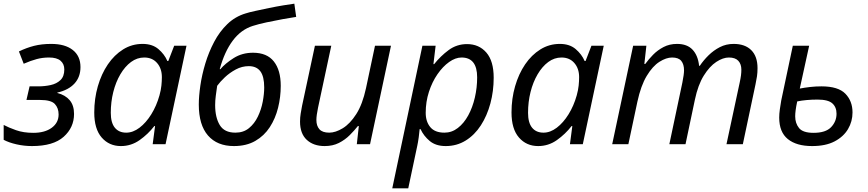

<svg xmlns="http://www.w3.org/2000/svg" viewBox="-21 -785 4722 1045"><path d="M153 10Q110 10 68.5 0.5Q27 -9 -1 -24V-105Q25 -91 66 -76.5Q107 -62 160 -62Q223 -62 260.5 -89.5Q298 -117 298 -162Q298 -197 277.5 -219Q257 -241 197 -241H123L140 -315H189Q222 -315 254.5 -322Q287 -329 308 -349Q329 -369 329 -407Q329 -437 308.5 -454.5Q288 -472 246 -472Q211 -472 179 -463.5Q147 -455 108 -438L82 -505Q123 -525 164.5 -535.5Q206 -546 258 -546Q333 -546 375 -513Q417 -480 417 -420Q417 -366 384.5 -330.5Q352 -295 291 -281V-279Q334 -268 358 -240Q382 -212 382 -165Q382 -91 325.5 -40.5Q269 10 153 10Z M637 10Q573 10 532.5 -36.5Q492 -83 492 -173Q492 -248 511.5 -315.5Q531 -383 566 -434.5Q601 -486 649 -516Q697 -546 755 -546Q808 -546 841 -518Q874 -490 890 -453H895L927 -536H994L880 0H810L823 -99H819Q785 -55 739 -22.5Q693 10 637 10ZM666 -63Q703 -63 738.5 -90Q774 -117 802.5 -163Q831 -209 847 -266Q855 -295 857.5 -319.5Q860 -344 860 -365Q860 -412 834 -442Q808 -472 764 -472Q725 -472 692 -447.5Q659 -423 634 -380.5Q609 -338 595.5 -284Q582 -230 582 -171Q582 -117 604 -90Q626 -63 666 -63Z M1252 10Q1161 10 1111 -47.5Q1061 -105 1061 -216Q1061 -261 1069.5 -319.5Q1078 -378 1096.5 -439.5Q1115 -501 1144.5 -557Q1174 -613 1216.5 -654Q1259 -695 1316 -712Q1334 -718 1368.5 -725.5Q1403 -733 1444 -741.5Q1485 -750 1522 -756Q1559 -762 1581 -765L1591 -693Q1563 -689 1519 -681Q1475 -673 1430.5 -663.5Q1386 -654 1355 -644Q1291 -624 1246 -564Q1201 -504 1175 -409L1178 -408Q1205 -440 1251 -469Q1297 -498 1356 -498Q1432 -498 1469.5 -450.5Q1507 -403 1507 -318Q1507 -257 1492.5 -198.5Q1478 -140 1447.5 -93Q1417 -46 1368.5 -18Q1320 10 1252 10ZM1260 -63Q1304 -63 1334 -87.5Q1364 -112 1382.5 -150.5Q1401 -189 1409 -231.5Q1417 -274 1417 -309Q1417 -369 1396 -397Q1375 -425 1333 -425Q1296 -425 1262.5 -407Q1229 -389 1203 -364.5Q1177 -340 1161 -318Q1157 -291 1153.5 -264Q1150 -237 1150 -213Q1150 -146 1175 -104.5Q1200 -63 1260 -63Z M1746 10Q1685 10 1648.5 -24Q1612 -58 1612 -123Q1612 -146 1615.5 -166.5Q1619 -187 1623 -209L1693 -536H1782L1710 -199Q1701 -156 1701 -132Q1701 -100 1717.5 -81.5Q1734 -63 1771 -63Q1805 -63 1844.5 -87Q1884 -111 1918 -164Q1952 -217 1971 -305L2020 -536H2107L1993 0H1921L1932 -99H1927Q1908 -75 1882.5 -49.5Q1857 -24 1823.5 -7Q1790 10 1746 10Z M2114 240 2278 -536H2350L2338 -436H2342Q2377 -480 2421 -512.5Q2465 -545 2521 -545Q2586 -545 2626 -499Q2666 -453 2666 -362Q2666 -289 2648 -222Q2630 -155 2596 -102.5Q2562 -50 2513.5 -20Q2465 10 2405 10Q2351 10 2318 -17.5Q2285 -45 2268 -82H2263Q2262 -66 2258 -37.5Q2254 -9 2250 9L2201 240ZM2398 -63Q2438 -63 2471 -88.5Q2504 -114 2527.5 -157Q2551 -200 2563.5 -254Q2576 -308 2576 -364Q2576 -472 2491 -472Q2458 -472 2423.5 -447.5Q2389 -423 2360 -381Q2331 -339 2313.5 -285Q2296 -231 2296 -171Q2296 -123 2321 -93Q2346 -63 2398 -63Z M2908 10Q2844 10 2803.5 -36.5Q2763 -83 2763 -173Q2763 -248 2782.5 -315.5Q2802 -383 2837 -434.5Q2872 -486 2920 -516Q2968 -546 3026 -546Q3079 -546 3112 -518Q3145 -490 3161 -453H3166L3198 -536H3265L3151 0H3081L3094 -99H3090Q3056 -55 3010 -22.5Q2964 10 2908 10ZM2937 -63Q2974 -63 3009.5 -90Q3045 -117 3073.5 -163Q3102 -209 3118 -266Q3126 -295 3128.5 -319.5Q3131 -344 3131 -365Q3131 -412 3105 -442Q3079 -472 3035 -472Q2996 -472 2963 -447.5Q2930 -423 2905 -380.5Q2880 -338 2866.5 -284Q2853 -230 2853 -171Q2853 -117 2875 -90Q2897 -63 2937 -63Z M3311 0 3425 -536H3497L3486 -437H3491Q3509 -462 3533.5 -487Q3558 -512 3590.5 -529Q3623 -546 3664 -546Q3719 -546 3748.5 -514.5Q3778 -483 3784 -427H3788Q3808 -457 3835.5 -484Q3863 -511 3897 -528.5Q3931 -546 3972 -546Q4034 -546 4068 -512Q4102 -478 4102 -414Q4102 -390 4099 -369.5Q4096 -349 4091 -326L4022 0H3933L4005 -336Q4010 -359 4012 -375Q4014 -391 4014 -406Q4014 -436 3997.5 -454Q3981 -472 3946 -472Q3914 -472 3877.5 -448Q3841 -424 3809.5 -373.5Q3778 -323 3761 -242L3710 0H3622L3693 -336Q3702 -381 3702 -402Q3702 -435 3687 -453.5Q3672 -472 3637 -472Q3605 -472 3568 -448.5Q3531 -425 3499 -372Q3467 -319 3448 -231L3399 0Z M4399 10Q4314 10 4267 -28Q4220 -66 4220 -145Q4220 -165 4223.5 -190.5Q4227 -216 4231 -238L4294 -536H4383L4332 -303Q4358 -308 4388 -311.5Q4418 -315 4450 -315Q4541 -315 4580 -275Q4619 -235 4619 -173Q4619 -124 4594.5 -82.5Q4570 -41 4521.5 -15.5Q4473 10 4399 10ZM4407 -62Q4473 -62 4502.5 -93Q4532 -124 4532 -166Q4532 -202 4509 -222.5Q4486 -243 4429 -243Q4398 -243 4370 -240.5Q4342 -238 4318 -233Q4312 -205 4309.5 -185.5Q4307 -166 4307 -152Q4307 -114 4328 -88Q4349 -62 4407 -62Z"/></svg>

Font: Noto Sans IKEA
Style: Italic
Weight: 400
Italic angle: -12°
Designer: Monotype Design Team
Foundry: Monotype Imaging Inc.
Version: Version 2.001